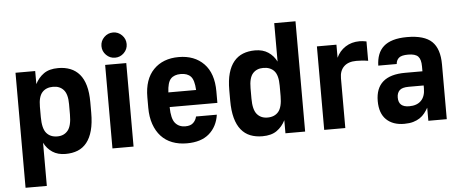

<svg xmlns="http://www.w3.org/2000/svg" viewBox="-57 -872 2918 1214"><g transform="rotate(-5 1402.0 -265.0)"><path d="M59 -530H184V-447Q204 -487 238.5 -511.5Q273 -536 330 -536Q373 -536 407 -522.5Q441 -509 465 -481Q489 -453 501.5 -409Q514 -365 514 -303V-237Q514 -171 501.5 -124.5Q489 -78 465 -48Q441 -18 407 -4.5Q373 9 330 9Q281 9 247 -13.5Q213 -36 194 -74V200H59ZM288 -106Q330 -106 354.5 -135.5Q379 -165 379 -237V-303Q379 -366 354.5 -393.5Q330 -421 288 -421Q243 -421 218.5 -393.5Q194 -366 194 -303V-237Q194 -165 218.5 -135.5Q243 -106 288 -106Z M628 -530H762V0H628ZM694.8 -570Q662 -570 638.5 -593.7Q615 -617.3 615 -650.2Q615 -683 638.7 -706.5Q662.3 -730 695.2 -730Q728 -730 751.5 -706.3Q775 -682.7 775 -649.8Q775 -617 751.3 -593.5Q727.7 -570 694.8 -570Z M1100 9Q1049 9 1007.5 -7Q966 -23 937 -54.5Q908 -86 892 -132Q876 -178 876 -237V-303Q876 -417 935.5 -478Q995 -539 1095 -539Q1195 -539 1254.5 -478Q1314 -417 1314 -302V-229H1011Q1012 -155 1035.5 -127Q1059 -99 1100 -99Q1133 -99 1150 -115.5Q1167 -132 1172 -155H1304Q1293 -80 1242 -35.5Q1191 9 1100 9ZM1099 -431Q1057 -431 1035.5 -408Q1014 -385 1011 -322H1187Q1184 -385 1162.5 -408Q1141 -431 1099 -431Z M1580 6Q1537 6 1503 -7.5Q1469 -21 1445 -50.5Q1421 -80 1408.5 -126Q1396 -172 1396 -237V-303Q1396 -365 1408.5 -409.5Q1421 -454 1445 -483Q1469 -512 1503 -525.5Q1537 -539 1580 -539Q1629 -539 1663 -516.5Q1697 -494 1716 -456V-700H1851V0H1726V-83Q1706 -43 1671.5 -18.5Q1637 6 1580 6ZM1622 -109Q1667 -109 1691.5 -138Q1716 -167 1716 -237V-303Q1716 -369 1691.5 -396.5Q1667 -424 1622 -424Q1580 -424 1555.5 -396.5Q1531 -369 1531 -303V-237Q1531 -167 1555.5 -138Q1580 -109 1622 -109Z M1972 -530H2096V-447Q2115 -489 2153.5 -514Q2192 -539 2243 -539Q2253 -539 2261 -538Q2269 -537 2275 -536L2287 -534V-411L2266 -414Q2256 -415 2242.5 -416Q2229 -417 2212 -417Q2161 -417 2133.5 -390.5Q2106 -364 2106 -316V0H1972Z M2480 6Q2408 6 2366.5 -34Q2325 -74 2325 -152Q2325 -233 2372 -274Q2419 -315 2513 -315H2623V-346Q2623 -391 2605 -409.5Q2587 -428 2542 -428Q2500 -428 2483.5 -414Q2467 -400 2465 -375H2348Q2349 -414 2360.5 -444.5Q2372 -475 2395.5 -496Q2419 -517 2456 -528Q2493 -539 2545 -539Q2654 -539 2702 -493Q2750 -447 2750 -347V0H2633V-83Q2623 -65 2610 -48.5Q2597 -32 2579 -20Q2561 -8 2537 -1Q2513 6 2480 6ZM2521 -102Q2570 -102 2596.5 -129Q2623 -156 2623 -207V-225H2528Q2486 -225 2469.5 -208.5Q2453 -192 2453 -163Q2453 -132 2470 -117Q2487 -102 2521 -102Z"/></g></svg>

Font: Golos UI VF
Style: Regular
Weight: 400
Designer: A.Korolkova, Vitaly Kuzmin
Foundry: ParaType Ltd
Version: Version 2.000